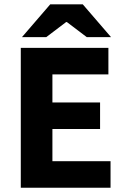

<svg xmlns="http://www.w3.org/2000/svg" viewBox="-20 -875 588 895"><path d="M76.9 0V-651.8H485.3V-528.2H224.3V-397.3H446.5V-273.7H224.3V-123.6H495.3V0ZM82.3 -701.8 214.1 -854.7H365.9L497.7 -701.8H384.6L292 -772H288L195.4 -701.8Z"/></svg>

Font: Source Sans 3 VF
Style: Regular
Weight: 200
Designer: Paul D. Hunt
Foundry: Adobe
Version: Version 3.046;hotconv 1.0.118;makeotfexe 2.5.65603